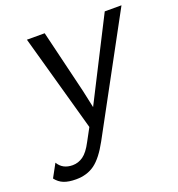

<svg xmlns="http://www.w3.org/2000/svg" viewBox="-175 -606 857 927"><g transform="rotate(-20 253.5 -142.5)"><path d="M234.9 84Q195.3 156.7 155.5 185.8Q115.7 214.8 59.1 214.8Q21.5 214.8 -3.2 205.1Q-27.8 195.3 -44.9 172.9L-7.8 105Q15.6 145 66.9 145Q96.2 145 121.1 127.4Q146 109.9 169.9 64L205.1 -1L171.9 -120.1L65.9 -500H157.2L235.8 -173.8L254.9 -85L305.2 -184.1L465.8 -500H551.8Z"/></g></svg>

Font: Human Sans
Style: Italic
Weight: 400
Italic angle: -8°
Designer: Tim Radville
Foundry: Continuum
Version: Version 1.000;FEAKit 1.0